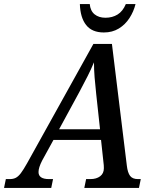

<svg xmlns="http://www.w3.org/2000/svg" viewBox="-70 -932 760 952"><path d="M-50 0 -41 -44H-22Q-4 -44 8.5 -50.5Q21 -57 33.5 -73.5Q46 -90 64 -122L393 -714H485L559 -110Q563 -76 575 -60Q587 -44 614 -44H628L619 0H348L357 -44H378Q408 -44 426.5 -58Q445 -72 445 -98Q445 -105 444.5 -113Q444 -121 443 -127L431 -238H195L139 -136Q121 -101 121 -79Q121 -44 173 -44H193L184 0ZM323 -475 223 -291H426L407 -466Q402 -511 399 -549Q396 -587 396 -623Q381 -587 364.5 -554.5Q348 -522 323 -475ZM445 -771Q386 -771 357 -808Q328 -845 326 -912H375Q378 -878 399 -861Q420 -844 453 -844Q487 -844 513 -860Q539 -876 554 -912H602Q593 -875 572 -842.5Q551 -810 519 -790.5Q487 -771 445 -771Z"/></svg>

Font: Noto Serif SemiCondensed Medium
Style: Italic
Weight: 500
Width: 4
Italic angle: -12°
Designer: Monotype Design Team
Foundry: Monotype Imaging Inc.
Version: Version 2.013